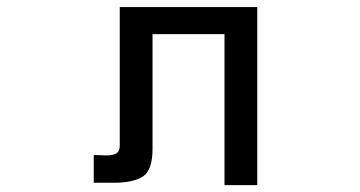

<svg xmlns="http://www.w3.org/2000/svg" viewBox="-20 -539 1040 555"><path d="M628.9 -3.9V-440.4H420.9V-109.4Q420.9 -46.9 393.1 -28.8Q365.2 -10.7 307.6 -10.7H251V-90.8Q265.6 -90.8 283.2 -89.8Q300.8 -88.9 313.5 -94.2Q326.2 -99.6 326.2 -118.2V-518.6H723.6V-3.9Z"/></svg>

Font: Kosugi
Style: Regular
Weight: 400
Version: Version 4.002